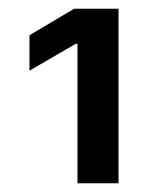

<svg xmlns="http://www.w3.org/2000/svg" viewBox="-20 -855 348 439"><path d="M251 -835V-436H157.2V-754.9H153.3L47.4 -693.4V-774.4L149.4 -835Z"/></svg>

Font: Inter 16pt Medium
Style: Regular
Weight: 500
Version: Version 4.001;git-66647c0bb